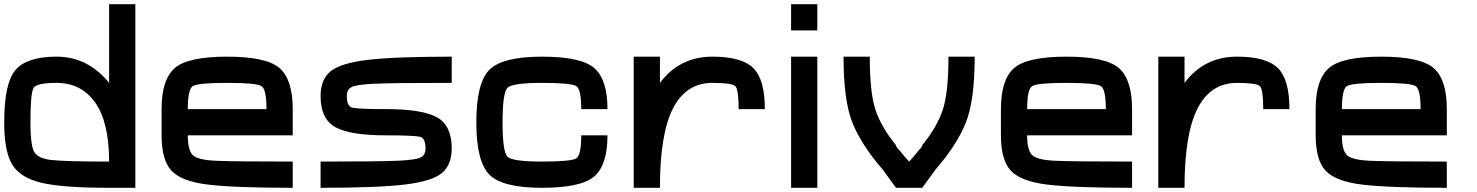

<svg xmlns="http://www.w3.org/2000/svg" viewBox="-20 -895 7040 915"><path d="M500 -875H625V0H500Q281.2 0 179.7 -23.4Q78.1 -46.9 39.1 -109.4Q0 -171.9 0 -312.5Q0 -500 54.7 -562.5Q109.4 -625 250 -625Q398.4 -625 500 -500ZM250 -500Q156.2 -500 140.6 -476.6Q125 -453.1 125 -312.5Q125 -210.9 140.6 -175.8Q156.2 -140.6 222.7 -132.8Q289.1 -125 500 -125Q500 -312.5 433.6 -406.2Q367.2 -500 250 -500Z M1250 -375Q1250 -468.8 1226.6 -484.4Q1203.1 -500 1062.5 -500Q921.9 -500 898.4 -484.4Q875 -468.8 875 -375ZM750 -250V-375Q750 -515.6 812.5 -570.3Q875 -625 1062.5 -625Q1250 -625 1312.5 -570.3Q1375 -515.6 1375 -375V-250H875Q875 -179.7 898.4 -156.2Q921.9 -132.8 1007.8 -128.9Q1093.8 -125 1375 -125V0Q1093.8 0 968.8 -15.6Q843.8 -31.2 796.9 -82Q750 -132.8 750 -250Z M1507.8 -125Q1789.1 -125 1875 -128.9Q1960.9 -132.8 1984.4 -144.5Q2007.8 -156.2 2007.8 -187.5Q2007.8 -234.4 1984.4 -242.2Q1960.9 -250 1820.3 -250Q1648.4 -250 1578.1 -289.1Q1507.8 -328.1 1507.8 -437.5Q1507.8 -515.6 1554.7 -554.7Q1601.6 -593.8 1730.5 -609.4Q1859.4 -625 2132.8 -625V-500Q1851.6 -500 1765.6 -496.1Q1679.7 -492.2 1656.2 -480.5Q1632.8 -468.8 1632.8 -437.5Q1632.8 -390.6 1656.2 -382.8Q1679.7 -375 1820.3 -375Q1992.2 -375 2062.5 -335.9Q2132.8 -296.9 2132.8 -187.5Q2132.8 -109.4 2085.9 -70.3Q2039.1 -31.2 1910.2 -15.6Q1781.2 0 1507.8 0Z M2250 -312.5Q2250 -500 2312.5 -562.5Q2375 -625 2562.5 -625Q2750 -625 2812.5 -570.3Q2875 -515.6 2875 -375H2750Q2750 -468.8 2726.6 -484.4Q2703.1 -500 2562.5 -500Q2421.9 -500 2398.4 -476.6Q2375 -453.1 2375 -312.5Q2375 -171.9 2398.4 -148.4Q2421.9 -125 2562.5 -125Q2703.1 -125 2726.6 -140.6Q2750 -156.2 2750 -250H2875Q2875 -109.4 2812.5 -54.7Q2750 0 2562.5 0Q2375 0 2312.5 -62.5Q2250 -125 2250 -312.5Z M3375 -625Q3515.6 -625 3570.3 -570.3Q3625 -515.6 3625 -375H3500Q3500 -468.8 3484.4 -484.4Q3468.8 -500 3375 -500Q3250 -500 3187.5 -378.9Q3125 -257.8 3125 0H3000V-625H3125V-500Q3171.9 -562.5 3234.4 -593.8Q3296.9 -625 3375 -625Z M3875 -875V-750H3750V-875ZM3875 0H3750V-625H3875Z M4250 0Q4226.6 -31.2 4187.5 -85.9Q4085.9 -203.1 4043 -308.6Q4000 -414.1 4000 -625H4125Q4125 -453.1 4152.3 -371.1Q4179.7 -289.1 4250 -203.1Q4250 -195.3 4265.6 -179.7Q4265.6 -179.7 4265.6 -179.7Q4296.9 -140.6 4312.5 -125Q4328.1 -140.6 4359.4 -179.7Q4359.4 -179.7 4359.4 -179.7Q4375 -195.3 4375 -203.1Q4445.3 -289.1 4472.7 -371.1Q4500 -453.1 4500 -625H4625Q4625 -414.1 4582 -308.6Q4539.1 -203.1 4437.5 -85.9Q4398.4 -31.2 4375 0Z M5250 -375Q5250 -468.8 5226.6 -484.4Q5203.1 -500 5062.5 -500Q4921.9 -500 4898.4 -484.4Q4875 -468.8 4875 -375ZM4750 -250V-375Q4750 -515.6 4812.5 -570.3Q4875 -625 5062.5 -625Q5250 -625 5312.5 -570.3Q5375 -515.6 5375 -375V-250H4875Q4875 -179.7 4898.4 -156.2Q4921.9 -132.8 5007.8 -128.9Q5093.8 -125 5375 -125V0Q5093.8 0 4968.8 -15.6Q4843.8 -31.2 4796.9 -82Q4750 -132.8 4750 -250Z M5875 -625Q6015.6 -625 6070.3 -570.3Q6125 -515.6 6125 -375H6000Q6000 -468.8 5984.4 -484.4Q5968.8 -500 5875 -500Q5750 -500 5687.5 -378.9Q5625 -257.8 5625 0H5500V-625H5625V-500Q5671.9 -562.5 5734.4 -593.8Q5796.9 -625 5875 -625Z M6750 -375Q6750 -468.8 6726.6 -484.4Q6703.1 -500 6562.5 -500Q6421.9 -500 6398.4 -484.4Q6375 -468.8 6375 -375ZM6250 -250V-375Q6250 -515.6 6312.5 -570.3Q6375 -625 6562.5 -625Q6750 -625 6812.5 -570.3Q6875 -515.6 6875 -375V-250H6375Q6375 -179.7 6398.4 -156.2Q6421.9 -132.8 6507.8 -128.9Q6593.8 -125 6875 -125V0Q6593.8 0 6468.8 -15.6Q6343.8 -31.2 6296.9 -82Q6250 -132.8 6250 -250Z"/></svg>

Font: CraftyPE
Style: Regular
Weight: 400
Designer: Erek Butcher
Foundry: Haunted Coop
Version: Version 0.018;April 4, 2024;FontCreator 15.0.0.2962 64-bit